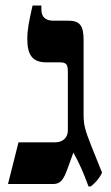

<svg xmlns="http://www.w3.org/2000/svg" viewBox="-20 -667 403 696"><path d="M301 9H309C322 -1 339 -18 350 -41L311 -138C288 -196 283 -215 283 -251V-523C283 -576 268 -592 227 -592H174C144 -592 130 -606 130 -633V-647H98C85 -589 79 -561 79 -525C79 -465 100 -441 148 -441H195C223 -441 226 -433 226 -402V-194C226 -170 210 -151 179 -151H47L9 0H173C198 0 210 -14 225 -56L246 -114C266 -78 282 -43 301 9Z"/></svg>

Font: Noto Serif Hebrew SemiCondensed
Style: Bold
Weight: 700
Width: 4
Designer: Monotype Design Team
Foundry: Monotype Imaging Inc.
Version: Version 2.004